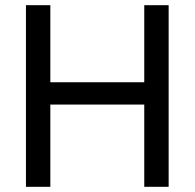

<svg xmlns="http://www.w3.org/2000/svg" viewBox="-20 -720 750 740"><path d="M536 -317H174V0H80V-700H174V-403H536V-700H630V0H536Z"/></svg>

Font: Retni Sans Medium
Style: Regular
Weight: 500
Designer: Vitaly Kuzmin
Foundry: ParaType Ltd.
Version: Version 1.00;March 2, 2019;FontCreator 11.5.0.2425 64-bit; t